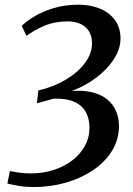

<svg xmlns="http://www.w3.org/2000/svg" viewBox="-20 -768 550 795"><path d="M120 6.5Q86.5 6.5 59.8 2Q33 -2.5 10.5 -8L21 -59.5Q38.5 -56 60.5 -53Q82.5 -50 107.5 -50Q157.5 -50 201.2 -64Q245 -78 278.8 -103.5Q312.5 -129 331.5 -163.8Q350.5 -198.5 350.5 -239.5Q350.5 -275.5 335.8 -303.2Q321 -331 288.5 -346Q256 -361 202 -359.5Q194 -357 180 -353.2Q166 -349.5 152.8 -346Q139.5 -342.5 132.5 -340L139 -393.5Q201.5 -408 251.8 -437.8Q302 -467.5 331.5 -506.8Q361 -546 361 -589Q361 -617.5 348.8 -637.8Q336.5 -658 313.8 -668.8Q291 -679.5 260 -679.5Q207.5 -679.5 165 -661.8Q122.5 -644 89.5 -619.5L70 -661Q90.5 -681 124.5 -701.2Q158.5 -721.5 204.2 -735Q250 -748.5 305 -748.5Q354 -748.5 393.2 -732.5Q432.5 -716.5 455.8 -685Q479 -653.5 479 -607.5Q479 -575 462.8 -542.8Q446.5 -510.5 418.2 -481.5Q390 -452.5 353.5 -429.2Q317 -406 276.5 -391.5Q326.5 -395 363.2 -385.5Q400 -376 424.2 -356Q448.5 -336 460.5 -307.8Q472.5 -279.5 472.5 -246.5Q472.5 -189.5 443.5 -143Q414.5 -96.5 364.8 -63Q315 -29.5 251.8 -11.5Q188.5 6.5 120 6.5Z"/></svg>

Font: Merriweather 48pt Medium
Style: Italic
Weight: 500
Italic angle: -7.8°
Version: Version 2.101